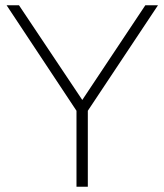

<svg xmlns="http://www.w3.org/2000/svg" viewBox="-20 -708 623 728"><path d="M313 -288V0H270V-288L5 -688H52L292 -329L531 -688H579Z"/></svg>

Font: Roundo Light
Style: Regular
Weight: 300
Designer: Namrata Goyal (Gurmukhi), Shiva Nallaperumal (Latin)
Foundry: Indian Type Foundry
Version: Version 1.000;PS 1.0;hotconv 1.0.88;makeotf.lib2.5.647800